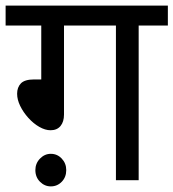

<svg xmlns="http://www.w3.org/2000/svg" viewBox="-20 -642 618 684"><path d="M208 -551V-234Q208 -208 195.5 -193Q183 -178 160 -178Q141 -178 120 -190Q99 -202 81 -222Q63 -242 52 -264.5Q41 -287 41 -308Q41 -331 54.5 -345Q68 -359 102 -359H127V-551H0V-622H578V-551H474V0H393V-551ZM106 -36Q106 -60 122.5 -77Q139 -94 161 -94Q184 -94 200 -77Q216 -60 216 -36Q216 -11 200 5.5Q184 22 161 22Q139 22 122.5 5.5Q106 -11 106 -36Z"/></svg>

Font: Noto Sans Ambassadori
Style: Regular
Weight: 400
Designer: Monotype Design Team
Foundry: Monotype Imaging Inc.
Version: Version 2.013